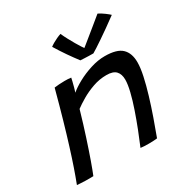

<svg xmlns="http://www.w3.org/2000/svg" viewBox="-174 -898 1012 1048"><g transform="rotate(-30 332.5 -374.5)"><path d="M116.2 6.4Q106.3 6.7 92.9 6.8Q79.6 6.8 66.1 6.6Q53.4 6.2 37.8 5.3Q22.2 4.4 14.1 3.7Q30.2 -38.1 47.2 -87.4Q64.2 -136.6 83.4 -198.3Q102.7 -259.9 125.4 -338.6Q148.1 -417.3 174.9 -518Q187.6 -519.8 204.6 -521Q221.7 -522.3 239.3 -522.3Q250.6 -522.3 261.7 -521.8Q272.8 -521.4 280.5 -519.8Q279.8 -514.6 275.8 -498.7Q271.9 -482.8 267.2 -465.3Q262.6 -447.8 258.9 -437.2Q281.6 -457.4 321.3 -479Q360.9 -500.6 407.4 -515.3Q453.9 -530 496.2 -530Q572.6 -530 604.1 -499.8Q635.6 -469.6 635.6 -411.9Q635.6 -377.3 625 -328.1Q614.4 -278.8 597.2 -222Q580.1 -165.1 559.8 -107.4Q539.6 -49.8 520.3 1.5Q512.9 2.5 498.8 3.4Q484.6 4.3 468.6 4.3Q452.5 4.3 438.4 3.6Q424.2 2.8 416 1.5Q433.8 -40.3 453.7 -91Q473.5 -141.6 491.1 -193Q508.8 -244.4 519.7 -289.1Q530.6 -333.9 530.6 -363.2Q530.6 -397.8 512.9 -416.8Q495.2 -435.9 453.4 -435.9Q408.9 -435.9 366.9 -421Q324.9 -406.1 290.7 -385.9Q256.5 -365.7 234.6 -349.1Q210.2 -264.8 187.1 -194.3Q164.1 -123.8 145.8 -72.3Q127.4 -20.9 116.2 6.4ZM579.1 -750.6Q588.1 -746.8 598.2 -740.4Q608.2 -734.1 617.6 -727.1Q627.1 -720.2 634 -714.3Q640.9 -708.4 643.6 -705.7Q609.7 -680.6 579.1 -659Q548.5 -637.4 523.3 -620.3Q498.1 -603.2 479.7 -591.3Q461.2 -579.5 451.4 -573.8Q439.6 -573.8 424.2 -574.2Q408.9 -574.7 394.6 -575.3Q380.4 -575.9 370.8 -576.5Q346.8 -608 323 -642.3Q299.2 -676.6 274.3 -717.4Q282.6 -723.9 295.2 -731.3Q307.8 -738.7 322.1 -745.3Q336.4 -751.9 348.9 -755.9Q357.6 -736.1 369.2 -714.4Q380.8 -692.8 392.3 -672.9Q403.9 -653.1 413.1 -639Q422.3 -624.9 426.6 -620.7H419.6Q433.1 -631.5 460.9 -654.1Q488.7 -676.6 520.7 -702.7Q552.8 -728.8 579.1 -750.6Z"/></g></svg>

Font: Grandstander Thin
Style: Italic
Weight: 100
Italic angle: -15°
Designer: Tyler Finck
Foundry: Etcetera Type Co
Version: Version 1.200